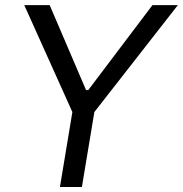

<svg xmlns="http://www.w3.org/2000/svg" viewBox="-20 -748 731 768"><path d="M77.1 -727.5H178.7L324.2 -387.7H333L589.8 -727.5H691.4L357.4 -299.8L307.6 0H219.7L269.5 -299.8Z"/></svg>

Font: Inter Tight
Style: Italic
Weight: 400
Italic angle: -9.39999°
Designer: Rasmus Andersson
Foundry: rsms
Version: Version 3.002